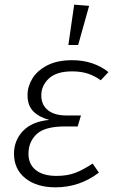

<svg xmlns="http://www.w3.org/2000/svg" viewBox="-20 -792 505 823"><path d="M40 -133Q40 -190 78.5 -230.5Q117 -271 191 -278Q147 -290 122.5 -315Q98 -340 98 -384Q98 -421 118.5 -455Q139 -489 182 -511.5Q225 -534 289 -534Q380 -534 445 -483L412 -448Q385 -467 356.5 -476.5Q328 -486 289 -486Q222 -486 189.5 -455.5Q157 -425 157 -383Q157 -343 185 -320Q213 -297 266 -297H327L313 -250H258Q172 -250 137 -217Q102 -184 102 -133Q102 -88 133.5 -63Q165 -38 222 -38Q267 -38 301 -50.5Q335 -63 377 -91L404 -52Q321 11 218 11Q137 11 88.5 -28Q40 -67 40 -133ZM362 -767 315 -599H273L298 -772Z"/></svg>

Font: FiraGO Light
Style: Italic
Weight: 300
Italic angle: -8°
Designer: bBox Type GmbH
Foundry: bBox Type GmbH
Version: Version 1.001